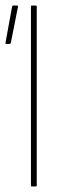

<svg xmlns="http://www.w3.org/2000/svg" viewBox="-20 -675 217 695"><path d="M95 0Q92 0 92 -4V-651Q92 -655 95 -655H109Q113 -655 113 -651V-4Q113 0 109 0ZM2 -516Q-1 -516 0 -521L24 -652Q25 -655 28 -655H42Q46 -655 45 -650L19 -519Q18 -516 14 -516Z"/></svg>

Font: Sofia Sans Extra Condensed Thin
Style: Regular
Weight: 250
Version: Version 4.100